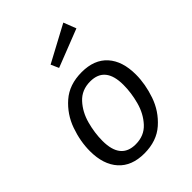

<svg xmlns="http://www.w3.org/2000/svg" viewBox="-230 -910 1036 1036"><g transform="rotate(-45 288.0 -392.5)"><path d="M54 -205Q54 -279 81 -355.5Q108 -432 168.5 -485Q229 -538 324 -538Q420 -538 471 -481Q522 -424 522 -322Q522 -249 495.5 -172Q469 -95 408.5 -41.5Q348 12 253 12Q157 12 105.5 -45.5Q54 -103 54 -205ZM435 -330Q435 -470 321 -470Q256 -470 215.5 -426Q175 -382 158 -319Q141 -256 141 -196Q141 -56 255 -56Q320 -56 360.5 -100Q401 -144 418 -207Q435 -270 435 -330ZM443 -797 471 -725 254 -640 234 -685Z"/></g></svg>

Font: Fira Sans TEST Book
Style: Italic
Weight: 350
Italic angle: -8°
Designer: Carrois Corporate & Edenspiekermann AG
Foundry: Carrois Corporate GbR & Edenspiekermann AG
Version: Version 4.201